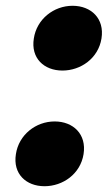

<svg xmlns="http://www.w3.org/2000/svg" viewBox="-20 -602 373 664"><path d="M134 42C197 42 258 0 269 -69C280 -138 233 -182 169 -182C104 -182 45 -136 35 -69C24 -1 70 42 134 42ZM196 -358C259 -358 320 -400 331 -469C342 -538 295 -582 231 -582C166 -582 107 -536 97 -469C86 -401 132 -358 196 -358Z"/></svg>

Font: Asimov Print
Style: EIt
Weight: 500
Designer: Google
Version: Version 2.000980; 2014